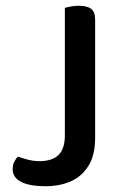

<svg xmlns="http://www.w3.org/2000/svg" viewBox="-20 -634 432 666"><path d="M205 -289H310V-156Q310 -96 287 -59Q264 -22 225.5 -5Q187 12 138 12Q83 12 53.5 -3Q24 -18 24 -47Q24 -63 30 -74Q36 -85 42 -91Q58 -85 77.5 -80Q97 -75 117 -75Q161 -75 183 -96.5Q205 -118 205 -165ZM310 -252H205V-607Q212 -609 225.5 -611.5Q239 -614 253 -614Q282 -614 296 -603.5Q310 -593 310 -566Z"/></svg>

Font: Baloo Bhaijaan 2 Medium
Style: Regular
Weight: 500
Designer: Sanskriti Dholi, Noopur Datye and Ek Type
Foundry: Ek Type
Version: Version 1.701